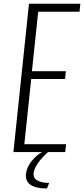

<svg xmlns="http://www.w3.org/2000/svg" viewBox="-20 -830 458 1048"><path d="M236.3 198.7Q175.3 198.7 146.5 178.5Q117.7 158.2 121.6 119.1Q125.5 84.5 152.1 50Q178.7 15.6 213.9 -2H244.1Q168.9 66.4 163.6 114.7Q160.6 142.6 184.8 155.5Q209 168.5 248.5 168.5ZM53.2 0 138.2 -809.6H418.5L414.1 -766.1H188.5L154.3 -441.4H339.4L335.4 -398.9H150.4L112.8 -43H340.8L335.9 0Z"/></svg>

Font: Oswald
Style: Extra-Light
Weight: 200
Designer: Vernon Adams
Foundry: Vernon Adams
Version: 3.0; ttfautohint (v0.94.23-7a4d-dirty) -l 8 -r 50 -G 200 -x 